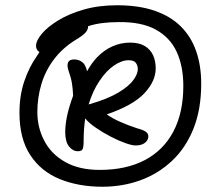

<svg xmlns="http://www.w3.org/2000/svg" viewBox="-20 -877 839 730"><path d="M369 -167Q279 -167 207.5 -196Q136 -225 95 -287.5Q54 -350 54 -448Q54 -514 72.5 -568.5Q91 -623 121 -665Q125 -672 130 -679Q128 -680 125 -683Q117 -691 117 -703Q117 -722 138.5 -748Q160 -774 200.5 -799Q241 -824 298 -840.5Q355 -857 425 -857Q508 -857 568.5 -836Q629 -815 668 -776Q707 -737 726 -682Q745 -627 745 -559Q745 -461 715.5 -387.5Q686 -314 633.5 -265Q581 -216 513.5 -191.5Q446 -167 369 -167ZM315 -777Q315 -764 305 -753Q294 -741 267 -725Q217 -694 184.5 -650.5Q152 -607 137 -556Q122 -505 122 -451Q122 -392 148.5 -341.5Q175 -291 228 -261Q281 -231 359 -231Q460 -231 531 -268.5Q602 -306 639.5 -377.5Q677 -449 677 -550Q677 -625 652 -679.5Q627 -734 573 -764Q519 -794 432 -793Q363 -793 317 -778Q316 -777 315 -777ZM276 -302Q257 -302 242.5 -320Q228 -338 228 -375Q228 -402 235 -436Q242 -470 258 -513Q257 -539 253.5 -560.5Q250 -582 240 -610Q234 -629 239 -640Q244 -651 262 -651Q282 -651 296 -638Q306 -628 311 -606Q328 -637 349 -659Q376 -687 408 -701Q440 -715 475 -715Q509 -715 530.5 -702Q552 -689 562 -667Q572 -645 572 -617Q572 -569 529.5 -523Q487 -477 386 -442Q407 -427 437.5 -413.5Q468 -400 502 -389Q525 -383 534.5 -376Q544 -369 544 -359Q544 -349 538 -341Q532 -333 521.5 -328.5Q511 -324 495 -324Q482 -324 456.5 -333Q431 -342 401 -357.5Q371 -373 345 -391Q318 -409 304 -427Q298 -387 298 -341Q298 -316 293.5 -309Q289 -302 276 -302ZM317 -480Q319 -480 321 -481Q390 -501 430 -525Q470 -549 487 -572.5Q504 -596 504 -614Q504 -628 496.5 -638Q489 -648 469 -648Q443 -648 413.5 -628Q384 -608 358 -569Q333 -532 317 -480Z"/></svg>

Font: Shantell Sans Light Light
Style: Regular
Weight: 300
Version: Version 1.008;[ac192a2d6]